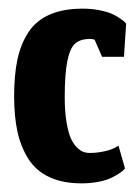

<svg xmlns="http://www.w3.org/2000/svg" viewBox="-20 -417 317 444"><path d="M269 -27.7 254 -80.3Q242 -71.7 223.3 -67.5Q204.7 -63.3 187.7 -63.3Q180 -63.3 173.3 -65.5Q166.7 -67.7 158.3 -75.7Q150 -83.7 144 -96.8Q138 -110 133.8 -134.7Q129.7 -159.3 129.7 -192.3Q129.7 -247.7 136 -277.2Q142.3 -306.7 154.3 -316.8Q166.3 -327 188.7 -327Q192.7 -327 198.7 -325.3L216 -285.7H266.7L271.7 -362.3Q270.7 -363.7 268.5 -366Q266.3 -368.3 257.8 -374.3Q249.3 -380.3 238.8 -385Q228.3 -389.7 210.2 -393.3Q192 -397 171.3 -397Q126.3 -397 95 -383.3Q63.7 -369.7 45.8 -342.5Q28 -315.3 20.3 -279.5Q12.7 -243.7 12.7 -194.3Q12.7 -148 20.3 -112.8Q28 -77.7 45.5 -49.8Q63 -22 94 -7.5Q125 7 168.7 7Q189.3 7 207.3 3.5Q225.3 0 236.2 -5.2Q247 -10.3 254.8 -15.5Q262.7 -20.7 266 -24Z"/></svg>

Font: Jomhuria
Style: Regular
Weight: 400
Designer: Arabic design by Kourosh Beigpour, Latin design by Eben Sorkin, engineering by Lasse Fister and Khaled Hosney
Version: Version 1.0010